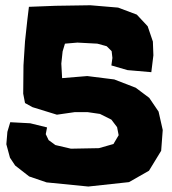

<svg xmlns="http://www.w3.org/2000/svg" viewBox="-20 -679 648 723"><path d="M88.9 -653.3 83 -604.5 74.2 -523.4 68.4 -432.6 67.4 -326.2 74.2 -291 102.5 -275.4 194.3 -247.1 261.7 -256.8H309.6L356.4 -250L399.4 -228.5L420.9 -200.2L426.8 -169.9L407.2 -136.7L352.5 -121.1L247.1 -119.1L188.5 -132.8L163.1 -151.4L152.3 -173.8L157.2 -199.2L93.8 -214.8L18.6 -218.8L7.8 -182.6L3.9 -135.7L17.6 -85L37.1 -55.7L89.8 -14.6L155.3 7.8L312.5 23.4L465.8 6.8L541 -36.1L586.9 -111.3L592.8 -189.5L577.1 -258.8L542 -310.5L491.2 -348.6L410.2 -379.9L308.6 -392.6L213.9 -384.8L210.9 -439.5L215.8 -485.4L224.6 -514.6L271.5 -518.6L346.7 -514.6L381.8 -504.9L400.4 -486.3L403.3 -460.9L399.4 -432.6L460 -415L549.8 -407.2L557.6 -470.7L555.7 -522.5L536.1 -580.1L495.1 -624L424.8 -650.4L320.3 -659.2L189.5 -657.2Z"/></svg>

Font: MaokenAssortedSans-TC
Style: Regular
Weight: 500
Version: Version 0.83